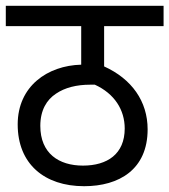

<svg xmlns="http://www.w3.org/2000/svg" viewBox="-20 -642 584 662"><path d="M544 -552V-622H0V-552H260V-419C144 -416 41 -345 41 -213C41 -77 133 0 270 0C391 0 489 -58 489 -196C489 -293 434 -370 339 -413V-552ZM266 -71C183 -71 119 -113 119 -208C119 -262 141 -298 173 -319C204 -340 244 -350 291 -350H307C375 -319 410 -263 410 -199C410 -111 350 -71 266 -71Z"/></svg>

Font: Noto Sans Devanagari UI SemiCondensed
Style: Regular
Weight: 400
Width: 4
Designer: Jelle Bosma - Monotype Design Team
Foundry: Monotype Imaging Inc.
Version: Version 2.003